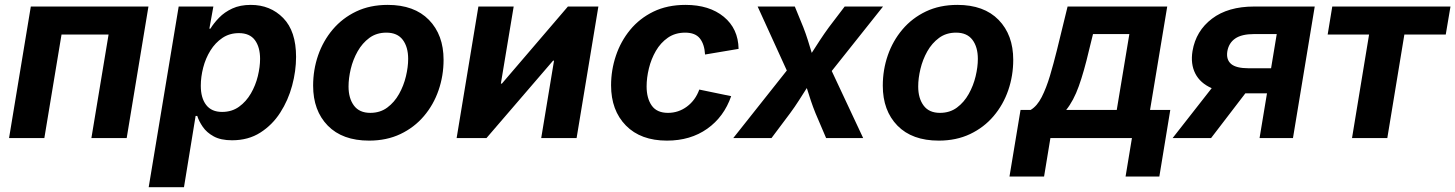

<svg xmlns="http://www.w3.org/2000/svg" viewBox="-20 -573 6041 797"><path d="M596.2 -545.9 505.9 0H359.4L430.7 -429.7H235.4L164.1 0H17.6L107.9 -545.9Z M597.2 204.1 721.7 -545.9H865.7L849.1 -454.1H853.5Q867.2 -476.6 889.4 -499.5Q911.6 -522.5 944.1 -537.6Q976.6 -552.7 1021 -552.7Q1102.1 -552.7 1155.5 -498.3Q1209 -443.8 1209 -336.9Q1209 -278.3 1192.6 -217.5Q1176.3 -156.7 1143.3 -105.5Q1110.4 -54.2 1060.5 -22.5Q1010.7 9.3 943.4 9.3Q896.5 9.3 867.2 -6.8Q837.9 -22.9 821.8 -46.4Q805.7 -69.8 798.8 -91.8H792L743.7 204.1ZM901.9 -108.4Q942.4 -108.4 972.2 -129.9Q1002 -151.4 1021.5 -185.1Q1041 -218.8 1050.3 -257.1Q1059.6 -295.4 1059.6 -328.6Q1059.6 -377.4 1038.1 -406.5Q1016.6 -435.5 971.7 -435.5Q932.6 -435.5 903.1 -415.5Q873.5 -395.5 853.5 -363.3Q833.5 -331.1 823.5 -292.5Q813.5 -253.9 813.5 -216.8Q813.5 -166.5 835.7 -137.5Q857.9 -108.4 901.9 -108.4Z M1512.2 10.7Q1401.4 10.7 1340.6 -51.5Q1279.8 -113.8 1279.8 -217.3Q1279.8 -283.2 1300.5 -343.3Q1321.3 -403.3 1361.3 -450.7Q1401.4 -498 1458.7 -525.4Q1516.1 -552.7 1589.4 -552.7Q1699.7 -552.7 1760.5 -490.5Q1821.3 -428.2 1821.3 -324.7Q1821.3 -258.8 1800.5 -198.5Q1779.8 -138.2 1739.7 -91.1Q1699.7 -43.9 1642.3 -16.6Q1585 10.7 1512.2 10.7ZM1517.1 -104.5Q1558.1 -104.5 1587.6 -126.5Q1617.2 -148.4 1636.5 -182.9Q1655.8 -217.3 1665 -256.1Q1674.3 -294.9 1674.3 -328.6Q1674.3 -377.9 1651.9 -407.7Q1629.4 -437.5 1584 -437.5Q1543 -437.5 1513.4 -415.8Q1483.9 -394 1464.6 -359.9Q1445.3 -325.7 1436 -286.9Q1426.8 -248 1426.8 -213.9Q1426.8 -165 1449.2 -134.8Q1471.7 -104.5 1517.1 -104.5Z M2373.5 0H2226.6L2279.8 -321.3H2275.9L1999.5 0H1875.5L1965.8 -545.9H2112.3L2059.1 -226.1H2063.5L2337.4 -545.9H2463.9Z M2748.5 10.7Q2639.6 10.7 2578.1 -52Q2516.6 -114.7 2516.6 -218.8Q2516.6 -281.7 2536.6 -341.6Q2556.6 -401.4 2595.7 -449Q2634.8 -496.6 2692.4 -524.7Q2750 -552.7 2825.7 -552.7Q2924.3 -552.7 2984.4 -503.4Q3044.4 -454.1 3045.9 -370.1L2906.7 -346.7Q2904.3 -389.2 2885.3 -413.3Q2866.2 -437.5 2824.2 -437.5Q2782.7 -437.5 2752.4 -416.5Q2722.2 -395.5 2702.6 -361.8Q2683.1 -328.1 2673.6 -289.1Q2664.1 -250 2664.1 -214.4Q2664.1 -165 2685.3 -134.8Q2706.5 -104.5 2752.9 -104.5Q2796.4 -104.5 2831.5 -130.6Q2866.7 -156.7 2882.8 -201.2L3015.1 -173.8Q2985.4 -87.9 2915.8 -38.6Q2846.2 10.7 2748.5 10.7Z M3023.9 0 3246.1 -280.3 3125 -545.9H3279.3L3314.5 -460Q3325.2 -432.6 3333.5 -406Q3341.8 -379.4 3349.6 -353.5Q3366.2 -379.4 3383.5 -406Q3400.9 -432.6 3420.9 -460L3486.3 -545.9H3645.5L3432.6 -278.3L3563 0H3409.2L3365.2 -103Q3354.5 -129.4 3345.7 -155.8Q3336.9 -182.1 3329.1 -207.5Q3313 -182.1 3296.1 -155.8Q3279.3 -129.4 3259.8 -103L3182.6 0Z M3877 10.7Q3766.1 10.7 3705.3 -51.5Q3644.5 -113.8 3644.5 -217.3Q3644.5 -283.2 3665.3 -343.3Q3686 -403.3 3726.1 -450.7Q3766.1 -498 3823.5 -525.4Q3880.9 -552.7 3954.1 -552.7Q4064.5 -552.7 4125.2 -490.5Q4186 -428.2 4186 -324.7Q4186 -258.8 4165.3 -198.5Q4144.5 -138.2 4104.5 -91.1Q4064.5 -43.9 4007.1 -16.6Q3949.7 10.7 3877 10.7ZM3881.8 -104.5Q3922.9 -104.5 3952.4 -126.5Q3981.9 -148.4 4001.2 -182.9Q4020.5 -217.3 4029.8 -256.1Q4039.1 -294.9 4039.1 -328.6Q4039.1 -377.9 4016.6 -407.7Q3994.1 -437.5 3948.7 -437.5Q3907.7 -437.5 3878.2 -415.8Q3848.6 -394 3829.3 -359.9Q3810.1 -325.7 3800.8 -286.9Q3791.5 -248 3791.5 -213.9Q3791.5 -165 3814 -134.8Q3836.4 -104.5 3881.8 -104.5Z M4170.4 159.7 4216.3 -116.7H4258.3Q4285.2 -132.8 4304.2 -170.2Q4323.2 -207.5 4338.4 -258.3Q4353.5 -309.1 4367.2 -364.3L4411.6 -545.9H4825.2L4753.9 -116.7H4837.9L4792.5 159.7H4652.3L4678.7 0H4340.3L4314 159.7ZM4405.8 -116.7H4615.7L4668 -431.6H4517.1L4500.5 -364.3Q4480 -276.4 4458.3 -215.6Q4436.5 -154.8 4405.8 -116.7Z M5347.2 0H5208.5L5239.3 -185.5H5149.4L5007.3 0H4847.7L5009.8 -207Q4961.9 -228 4941.7 -267.8Q4921.4 -307.6 4930.2 -361.3Q4944.3 -444.8 5011 -495.4Q5077.6 -545.9 5186 -545.9H5437.5ZM5256.3 -289.6 5279.8 -431.6H5186Q5134.3 -431.6 5107.4 -413.1Q5080.6 -394.5 5074.7 -359.9Q5069.3 -325.7 5090.3 -307.6Q5111.3 -289.6 5163.6 -289.6Z M5592.3 0 5663.1 -429.7H5491.2L5510.3 -545.9H6001L5981.4 -429.7H5809.6L5738.8 0Z"/></svg>

Font: Inter
Style: Bold Italic
Weight: 700
Italic angle: -9.39999°
Designer: Rasmus Andersson
Foundry: rsms
Version: Version 4.001;git-9221beed3